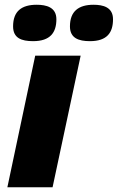

<svg xmlns="http://www.w3.org/2000/svg" viewBox="-20 -787 495 807"><path d="M358 -614C431 -614 455 -651 455 -706C455 -757 413 -767 373 -767C311 -767 274 -740 274 -676C274 -627 310 -614 358 -614ZM119 -614C192 -614 217 -651 217 -706C217 -757 174 -767 134 -767C71 -767 35 -740 35 -676C35 -627 70 -614 119 -614ZM11 0H201L319 -553H128Z"/></svg>

Font: Noto Sans UI Black
Style: Italic
Weight: 900
Italic angle: -372°
Designer: Monotype Design Team
Foundry: Monotype Imaging Inc.
Version: Version 1.901